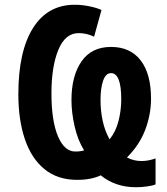

<svg xmlns="http://www.w3.org/2000/svg" viewBox="-20 -745 699 806"><path d="M614 -331Q614 -265 590 -201Q566 -137 513 -84Q541 -69 574 -69Q603 -69 633 -80V29Q623 34 598.5 37.5Q574 41 551 41Q464 41 403 -9Q363 10 304 10Q221 10 166 -35.5Q111 -81 84 -162Q57 -243 57 -349Q57 -530 119 -628Q181 -726 296 -725Q324 -725 355.5 -718.5Q387 -712 406 -703L375 -591Q344 -606 310 -606Q254 -606 225 -536Q196 -466 196 -353Q196 -237 223.5 -172.5Q251 -108 297 -109Q320 -109 333 -114Q307 -155 293.5 -213.5Q280 -272 280 -325Q280 -426 322 -487Q364 -548 446 -548Q527 -548 570.5 -491.5Q614 -435 614 -331ZM489 -328Q489 -438 446 -438Q424 -438 413 -406.5Q402 -375 402 -325Q402 -280 411 -238Q420 -196 440 -160Q466 -192 477.5 -237Q489 -282 489 -328Z"/></svg>

Font: Noto Sans ExtraCondensed
Style: Bold
Weight: 700
Width: 2
Designer: Monotype Design Team
Foundry: Monotype Imaging Inc.
Version: Version 2.013; ttfautohint (v1.8.4.7-5d5b)